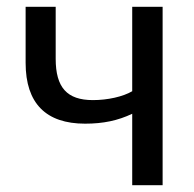

<svg xmlns="http://www.w3.org/2000/svg" viewBox="-20 -542 567 562"><path d="M367 0H456V-522H367V-275C340 -259 295 -249 252 -249C176 -249 143 -286 143 -370V-522H55V-358C55 -239 115 -180 229 -180C282 -180 325 -189 367 -209Z"/></svg>

Font: FIGSv2-sans-serif Medium
Style: Regular
Weight: 500
Designer: Matt McInerney, Pablo Impallari, Rodrigo Fuenzalida,Mirko Velimirovic
Foundry: Matt McInerney, Pablo Impallari, Rodrigo Fuenzalida
Version: Version 4.021;hotconv 1.0.109;makeotfexe 2.5.65596